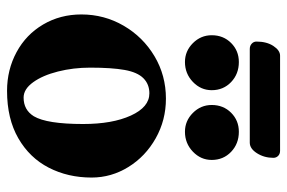

<svg xmlns="http://www.w3.org/2000/svg" viewBox="-155 -646 815 545"><g transform="rotate(90 252.5 -373.5)"><path d="M21 -197Q21 -262 53 -317Q85 -372 139.5 -404.5Q194 -437 260 -437Q321 -437 372.5 -408Q424 -379 454 -330.5Q484 -282 484 -226Q484 -159 456 -104.5Q428 -50 372.5 -18Q317 14 238 14Q178 14 128 -13Q78 -40 49.5 -88.5Q21 -137 21 -197ZM310 -62Q332 -99 332 -202Q332 -285 308 -337.5Q284 -390 245 -390Q219 -390 202 -373Q185 -356 178.5 -319.5Q172 -283 172 -222Q172 -174 183 -130.5Q194 -87 213.5 -60Q233 -33 257 -33Q292 -33 310 -62ZM80 -567Q80 -600 102 -622Q124 -644 156 -644Q190 -644 213 -622Q236 -600 236 -567Q236 -536 212.5 -513.5Q189 -491 156 -491Q125 -491 102.5 -513.5Q80 -536 80 -567ZM278 -567Q278 -600 300 -622Q322 -644 354 -644Q388 -644 411 -622Q434 -600 434 -567Q434 -536 410.5 -513.5Q387 -491 354 -491Q323 -491 300.5 -513.5Q278 -536 278 -567ZM98 -694Q98 -723 110.5 -742Q123 -761 138 -761H408Q417 -761 422.5 -755.5Q428 -750 428 -742Q428 -716 415 -695.5Q402 -675 385 -675H119Q110 -675 104 -680.5Q98 -686 98 -694Z"/></g></svg>

Font: EB Garamond ExtraBold
Style: Regular
Weight: 800
Designer: Georg Duffner and Octavio Pardo
Foundry: Georg Duffner
Version: Version 1.000